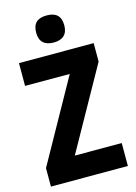

<svg xmlns="http://www.w3.org/2000/svg" viewBox="-137 -1096 759 1075"><g transform="rotate(-15 242.5 -559.0)"><path d="M245 -1025C192 -1025 163 -1002 163 -946C163 -892 194 -868 245 -868C295 -868 326 -892 326 -946C326 -1001 297 -1025 245 -1025ZM466 -93V-226H194L459 -700V-807H26V-675H285L20 -200V-93Z"/></g></svg>

Font: Noto Sans Kannada UI Condensed ExtraBold
Style: Regular
Weight: 800
Width: 3
Designer: Jelle Bosma - Monotype Design Team
Foundry: Monotype Imaging Inc.
Version: Version 2.005